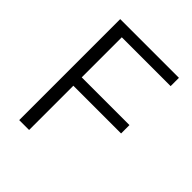

<svg xmlns="http://www.w3.org/2000/svg" viewBox="-182 -749 859 859"><g transform="rotate(45 248.0 -319.5)"><path d="M81 0V-639H143.5V0ZM116 -280V-333H445.5V-280ZM99 -586.5V-639H452.5V-586.5Z"/></g></svg>

Font: Anek Bangla Medium Light
Style: Regular
Weight: 300
Version: Version 1.003